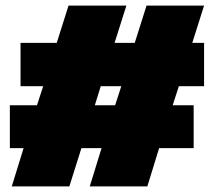

<svg xmlns="http://www.w3.org/2000/svg" viewBox="-20 -664 762 684"><path d="M22 0 64 -136.2H15.1V-289.1H111.8L133.8 -356.9H53.2V-511.2H182.1L224.1 -644H430.2L388.2 -511.2H460L502 -644H707L665 -511.2H707V-356.9H617.2L595.2 -289.1H669.9V-136.2H546.9L504.9 0H299.8L341.8 -136.2H270L227.1 0ZM317.9 -289.1H390.1L412.1 -356.9H338.9Z"/></svg>

Font: Kanit Black
Style: Regular
Weight: 900
Designer: Katatrad Team
Foundry: CadsonDemak
Version: Version 1.000;PS 001.000;hotconv 1.0.88;makeotf.lib2.5.64775